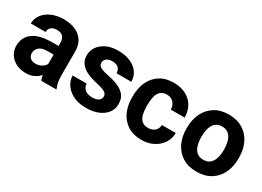

<svg xmlns="http://www.w3.org/2000/svg" viewBox="-21 -1063 2181 1599"><g transform="rotate(30 1069.5 -264.0)"><path d="M339.7 -353.2Q339.7 -389.7 321 -411.4Q302.3 -433 262.3 -433Q239.2 -433 222.3 -425.4Q205.5 -417.8 196.4 -403.7Q187.4 -389.6 187.4 -369.8H45.4Q45.4 -416.1 73 -454.2Q100.7 -492.3 151.2 -515.2Q201.7 -538.1 270 -538.1Q331.2 -538.1 379.1 -517.5Q427.1 -497 454.7 -455.6Q482.3 -414.3 482.3 -352.2V-128.7Q482.3 -83.9 487.8 -56.4Q493.4 -29 503.5 -8.4V0H360Q349.9 -21.8 344.8 -54.8Q339.7 -87.8 339.7 -121.4ZM358.6 -240.1H282.5Q226.8 -240.1 201.2 -216.9Q175.6 -193.7 175.6 -159.2Q175.6 -133.1 193.9 -116Q212.2 -98.8 243.9 -98.8Q275.5 -98.8 298.6 -111.3Q321.7 -123.7 334.4 -141.4Q347.1 -159.1 346.8 -174.2L385 -112.6Q377.7 -93 364.5 -71.7Q351.3 -50.5 330.7 -32Q310.1 -13.6 281.1 -1.9Q252.1 9.8 213.2 9.8Q162.7 9.8 121.8 -10.5Q81 -30.9 57.1 -66.8Q33.3 -102.7 33.3 -148.8Q33.3 -231.9 95.1 -277.4Q156.9 -322.9 277.5 -322.9H358.6Z M792.3 9.8Q718.1 9.8 667.1 -16.9Q616.1 -43.6 589.9 -84.6Q563.7 -125.7 563.7 -168.8H698.6Q700.2 -141.3 713.6 -124.3Q727.1 -107.2 748.5 -99.3Q770 -91.3 795.2 -91.3Q822.1 -91.3 840 -98.2Q858 -105.2 867.3 -117.7Q876.6 -130.2 876.6 -146.6Q876.6 -161.7 868 -173.1Q859.5 -184.6 836.2 -194.4Q813 -204.2 768.7 -213.5Q714.7 -225.1 672.2 -245.1Q629.6 -265 605.2 -296.7Q580.9 -328.3 580.9 -373.8Q580.9 -417.9 606.1 -455.3Q631.2 -492.7 678.5 -515.4Q725.8 -538.1 791.6 -538.1Q860.4 -538.1 910.1 -516Q959.8 -493.9 986.5 -455.6Q1013.2 -417.2 1013.2 -367.7H871.2Q871.2 -398 851.9 -417.7Q832.5 -437.3 791.3 -437.3Q768.3 -437.3 751.5 -429.8Q734.8 -422.3 726 -409.6Q717.3 -396.9 717.3 -380.6Q717.3 -365.4 726.6 -354Q735.9 -342.5 757.2 -333.9Q778.5 -325.3 815.1 -318.2Q872.5 -307 917.5 -288.3Q962.6 -269.5 988.7 -237.1Q1014.7 -204.7 1014.7 -152.1Q1014.7 -105.6 987.5 -68.8Q960.2 -32.1 910.2 -11.2Q860.2 9.8 792.3 9.8Z M1327.7 9.8Q1245.8 9.8 1191.7 -25.9Q1137.5 -61.5 1110.5 -122Q1083.6 -182.5 1083.6 -257.1V-270.9Q1083.6 -345.7 1110.5 -406.2Q1137.4 -466.8 1191.6 -502.4Q1245.7 -538.1 1327.1 -538.1Q1392.4 -538.1 1441.7 -512.9Q1490.9 -487.8 1518.8 -441.5Q1546.8 -395.2 1547.2 -331.4H1413.9Q1413.2 -356.8 1402.9 -377.8Q1392.6 -398.8 1372.9 -411.3Q1353.3 -423.8 1324.5 -423.8Q1284 -423.8 1262.6 -402.1Q1241.2 -380.4 1233.4 -345.5Q1225.6 -310.5 1225.6 -270.9V-257.1Q1225.6 -216.9 1233.2 -182Q1240.7 -147.2 1262.4 -125.8Q1284.1 -104.5 1325.4 -104.5Q1351.2 -104.5 1370.9 -114.3Q1390.6 -124 1401.9 -141.7Q1413.2 -159.5 1413.9 -183.1H1547.2Q1546.8 -127.1 1517.3 -83.6Q1487.9 -40.1 1438.5 -15.2Q1389.2 9.8 1327.7 9.8Z M1605.6 -268.9Q1605.6 -346.2 1634.9 -406.9Q1664.2 -467.6 1719.9 -502.8Q1775.7 -538.1 1855.3 -538.1Q1935.8 -538.1 1991.9 -502.8Q2048 -467.6 2077.1 -406.9Q2106.2 -346.2 2106.2 -268.9V-258.9Q2106.2 -182.1 2077.1 -121.2Q2048 -60.3 1992.2 -25.2Q1936.3 9.8 1856.2 9.8Q1776.2 9.8 1720.2 -25.2Q1664.2 -60.3 1634.9 -121.2Q1605.6 -182.1 1605.6 -258.9ZM1747.9 -258.9Q1747.9 -216.3 1758.4 -181.1Q1769 -145.9 1792.8 -125.2Q1816.5 -104.5 1856.2 -104.5Q1895.5 -104.5 1919.2 -125.2Q1943 -145.9 1953.6 -181.1Q1964.2 -216.3 1964.2 -258.9V-268.9Q1964.2 -310.9 1953.6 -346.1Q1943 -381.3 1919.1 -402.6Q1895.3 -423.8 1855.3 -423.8Q1816.2 -423.8 1792.5 -402.6Q1768.8 -381.3 1758.3 -346.1Q1747.9 -310.9 1747.9 -268.9Z"/></g></svg>

Font: Heebo
Style: Regular
Weight: 400
Designer: Oded Ezer
Foundry: Ezer Type House
Version: Version 3.100